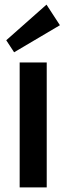

<svg xmlns="http://www.w3.org/2000/svg" viewBox="-20 -810 287 830"><path d="M182 -540V0H65V-540ZM239 -701 41 -584 7 -636 181 -790Z"/></svg>

Font: Pathway Extreme Condensed SemiBold
Style: Regular
Weight: 600
Width: 3
Version: Version 1.001;gftools[0.9.26]